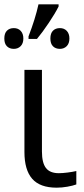

<svg xmlns="http://www.w3.org/2000/svg" viewBox="-31 -858 390 888"><path d="M140 -678Q165 -708 194.5 -752Q224 -796 240 -828V-838H147Q132 -770 101 -690V-678ZM33 -632Q52 -632 64.5 -644.5Q77 -657 77 -680Q77 -702 65 -715Q53 -728 33 -728Q13 -728 1 -716Q-11 -704 -11 -680Q-11 -656 1 -644Q13 -632 33 -632ZM246 -632Q265 -632 277.5 -644.5Q290 -657 290 -680Q290 -702 278 -715Q266 -728 246 -728Q226 -728 214 -716Q202 -704 202 -680Q202 -656 214 -644Q226 -632 246 -632ZM82 -155Q82 -72 118 -31Q154 10 231 10Q255 10 280.5 5.5Q306 1 322 -5V-67Q305 -63 281.5 -60Q258 -57 241 -57Q200 -57 181.5 -81Q163 -105 163 -157V-535H82Z"/></svg>

Font: OpenSansMMV
Style: Regular
Weight: 400
Designer: Steve Matteson
Foundry: Ascender Corporation
Version: Version 4.000